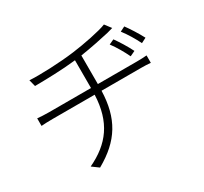

<svg xmlns="http://www.w3.org/2000/svg" viewBox="-156 -965 1313 1234"><g transform="rotate(-30 500.0 -348.0)"><path d="M515 -428V-640C593 -652 681 -670 732 -682C746 -686 760 -690 775 -694L740 -740C692 -720 564 -695 479 -684C372 -670 221 -664 146 -669L159 -619C242 -620 360 -622 464 -634V-428H152C122 -428 86 -430 67 -432V-376C90 -378 121 -379 153 -379H463C455 -180 369 -67 210 8L259 44C433 -54 508 -178 514 -379H807C830 -379 859 -378 878 -376V-431C858 -429 827 -428 805 -428ZM825 -495C802 -542 768 -595 745 -627L708 -610C738 -570 766 -521 787 -477ZM811 -646C841 -607 870 -559 892 -514L929 -533C905 -579 870 -633 847 -664Z"/></g></svg>

Font: Source Han Sans SC Light
Style: Regular
Weight: 300
Designer: Ryoko NISHIZUKA (kana & ideographs); Paul D. Hunt (Latin, Greek & Cyrillic); Wenlong ZHANG (bopomofo); Sandoll Communica
Foundry: Adobe Systems Incorporated
Version: Version 1.004;PS 1.004;hotconv 1.0.82;makeotf.lib2.5.63406